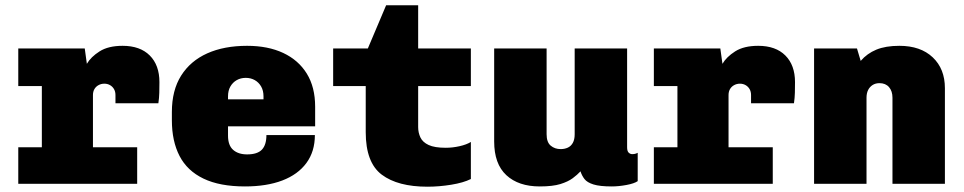

<svg xmlns="http://www.w3.org/2000/svg" viewBox="-20 -694 3640 725"><path d="M138 0V-369H49V-511H300L308 -453Q323 -479 356 -500Q389 -521 443 -521Q509 -521 545.5 -484.5Q582 -448 582 -384Q582 -364 581.5 -344Q581 -324 578 -304H416V-335Q416 -348 410.5 -357.5Q405 -367 395.5 -372.5Q386 -378 374 -378Q362 -378 352 -372.5Q342 -367 336.5 -357.5Q331 -348 331 -335V0ZM49 0V-138H498V0Z M905 10Q810 10 748.5 -19.5Q687 -49 658 -105Q629 -161 629 -240V-271Q629 -353 664 -408.5Q699 -464 762.5 -492.5Q826 -521 913 -521Q992 -521 1049.5 -494Q1107 -467 1138.5 -416Q1170 -365 1170 -291V-217H841V-182Q841 -145 860.5 -128Q880 -111 913 -111Q952 -111 969 -129Q986 -147 986 -184H1169Q1169 -122 1137 -78.5Q1105 -35 1046 -12.5Q987 10 905 10ZM841 -319H975V-330Q975 -352 966 -367.5Q957 -383 942 -391.5Q927 -400 908 -400Q889 -400 874 -391.5Q859 -383 850 -367.5Q841 -352 841 -330Z M1594 11Q1482 11 1421.5 -34.5Q1361 -80 1361 -195V-369H1238V-511H1369L1438 -674H1559V-511H1758V-369H1559V-214Q1559 -193 1567.5 -175Q1576 -157 1598.5 -146.5Q1621 -136 1663 -136Q1689 -136 1715.5 -142Q1742 -148 1758 -158V-18Q1730 -4 1684 3.5Q1638 11 1594 11Z M2018 10Q1938 10 1892 -32.5Q1846 -75 1846 -160V-511H2044V-187Q2044 -157 2059.5 -144Q2075 -131 2097 -131Q2112 -131 2124 -136.5Q2136 -142 2143 -154.5Q2150 -167 2150 -187V-511H2348V-138Q2348 -123 2354 -117.5Q2360 -112 2367 -112Q2373 -112 2377.5 -113Q2382 -114 2388 -117V-10Q2375 -1 2345.5 4.5Q2316 10 2290 10Q2245 10 2221 2.5Q2197 -5 2187 -18Q2177 -31 2172 -47Q2160 -34 2142.5 -21Q2125 -8 2096 1Q2067 10 2018 10Z M2538 0V-369H2449V-511H2700L2708 -453Q2723 -479 2756 -500Q2789 -521 2843 -521Q2909 -521 2945.5 -484.5Q2982 -448 2982 -384Q2982 -364 2981.5 -344Q2981 -324 2978 -304H2816V-335Q2816 -348 2810.5 -357.5Q2805 -367 2795.5 -372.5Q2786 -378 2774 -378Q2762 -378 2752 -372.5Q2742 -367 2736.5 -357.5Q2731 -348 2731 -335V0ZM2449 0V-138H2898V0Z M3054 0V-511H3216L3230 -464Q3254 -492 3289 -506.5Q3324 -521 3376 -521Q3456 -521 3502 -477.5Q3548 -434 3548 -361V0H3350V-325Q3350 -350 3337 -365Q3324 -380 3301 -380Q3286 -380 3275 -373Q3264 -366 3258 -354Q3252 -342 3252 -325V0Z"/></svg>

Font: Chivo Mono Black
Style: Regular
Weight: 900
Designer: Hector Gatti
Foundry: Omnibus-Type
Version: Version 1.008